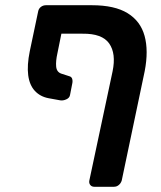

<svg xmlns="http://www.w3.org/2000/svg" viewBox="-20 -591 618 735"><path d="M215 -462 200 -388Q193 -357 195 -336Q197 -315 215 -309L246 -299Q254 -297 256.5 -288.5Q259 -280 256 -268L248 -227Q246 -216 233.5 -210.5Q221 -205 210 -207L166 -215Q134 -221 113.5 -243Q93 -265 88 -303Q83 -341 94 -395L126 -547Q128 -558 136.5 -564.5Q145 -571 156 -571H332Q419 -571 468.5 -540.5Q518 -510 533.5 -453.5Q549 -397 534 -319L446 100Q443 110 435 117Q427 124 416 124H341Q331 124 325.5 117Q320 110 322 100L411 -318Q425 -386 398 -424.5Q371 -463 296 -462Z"/></svg>

Font: Rubik Medium
Style: Italic
Weight: 500
Italic angle: -12°
Designer: Hubert and Fischer
Foundry: Hubert and Fischer
Version: Version 2.300;gftools[0.9.30]